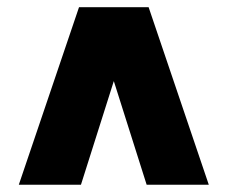

<svg xmlns="http://www.w3.org/2000/svg" viewBox="-20 -680 626 528"><path d="M31.7 -171.9 197.3 -660.2H388.7L554.2 -171.9H383.3L293 -457L202.6 -171.9Z"/></svg>

Font: Bevan
Style: Regular
Weight: 400
Designer: Vernon Adams
Foundry: Vernon Adams
Version: Version 2.100; ttfautohint (v1.8.3)